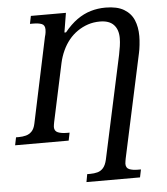

<svg xmlns="http://www.w3.org/2000/svg" viewBox="-83 -779 937 1075"><g transform="rotate(-5 385.5 -242.0)"><path d="M359 240 367 196H385Q406 196 425 191Q444 186 457.5 170.5Q471 155 478 125L603 -454Q608 -479 611.5 -502Q615 -525 615 -547Q615 -595 589.5 -622Q564 -649 512 -649Q476 -649 444.5 -638.5Q413 -628 385.5 -609Q358 -590 337 -564Q316 -538 301 -505.5Q286 -473 278 -437L208 -110Q207 -104 205.5 -96Q204 -88 204 -83Q204 -60 223.5 -52Q243 -44 274 -44H289L280 0H-21L-12 -44H3Q25 -44 44 -49Q63 -54 77 -68.5Q91 -83 97 -112L198 -589Q203 -606 204 -616Q205 -626 205 -631Q205 -656 187 -663Q169 -670 139 -670H121L130 -714H327L309 -605H318Q353 -648 389.5 -674Q426 -700 466 -712Q506 -724 550 -724Q615 -724 653.5 -701Q692 -678 708.5 -639Q725 -600 725 -549Q725 -527 722 -499.5Q719 -472 715 -455L589 129Q588 136 586.5 144Q585 152 585 157Q585 181 604 188.5Q623 196 652 196H669L660 240Z"/></g></svg>

Font: ET Text
Style: Italic
Weight: 470
Italic angle: -12°
Designer: Monotype Design Team
Foundry: Monotype Imaging Inc.
Version: Version 2.009